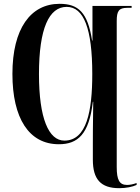

<svg xmlns="http://www.w3.org/2000/svg" viewBox="-20 -745 735 1005"><path d="M604 240C640 240 674 233 695 223V213C676 220 659 223 645 223C605 223 591 197 591 129V-635C591 -687 602 -704 646 -704H669V-714H464V-533H462C439 -679 391 -725 292 -725C140 -725 45 -595 45 -358C45 -127 131 10 288 10C388 10 446 -43 466 -212H468C466 -65 466 -37 466 7V91C466 193 507 240 604 240ZM317 -9C235 -9 184 -125 184 -357C184 -597 237 -709 329 -709C419 -709 463 -594 463 -358C463 -163 434 -9 317 -9Z"/></svg>

Font: Noto Serif Display ExtraCondensed
Style: Bold
Weight: 700
Width: 2
Designer: Monotype Design Team
Foundry: Monotype Imaging Inc.
Version: Version 2.009